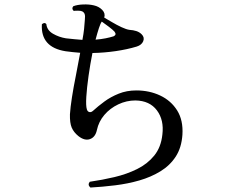

<svg xmlns="http://www.w3.org/2000/svg" viewBox="-20 -804 1040 862"><path d="M386 38Q372 26 383 12Q439 4 494 -9Q549 -22 595.5 -45Q642 -68 672.5 -105.5Q703 -143 709 -200Q717 -265 684.5 -308.5Q652 -352 588 -353Q548 -353 511 -335.5Q474 -318 448.5 -288Q423 -258 415 -220Q408 -188 384 -179.5Q360 -171 332 -193Q311 -210 302 -231Q293 -252 294 -291Q296 -322 303 -367Q310 -412 320.5 -464Q331 -516 340 -567Q324 -568 307 -570Q290 -572 274 -574Q162 -592 168 -695Q173 -700 178.5 -700.5Q184 -701 188 -696Q191 -668 218 -652.5Q245 -637 276 -632Q296 -630 314.5 -628Q333 -626 350 -625Q355 -651 357.5 -674Q360 -697 361 -716Q363 -733 360 -741Q357 -749 349 -753Q343 -756 330 -756Q317 -756 311 -755Q300 -765 309 -776Q327 -783 353.5 -784Q380 -785 401 -780Q424 -775 439 -759.5Q454 -744 448 -725Q462 -717 483 -704.5Q504 -692 525.5 -682Q547 -672 561 -670Q578 -669 592 -664.5Q606 -660 616 -650Q630 -636 623 -619Q616 -602 594 -595Q551 -582 499.5 -574.5Q448 -567 395 -566Q385 -516 377.5 -463Q370 -410 367.5 -369.5Q365 -329 370 -313Q373 -303 381 -301Q389 -299 397 -306Q420 -327 448.5 -348Q477 -369 513 -383.5Q549 -398 592 -398Q651 -398 699.5 -375Q748 -352 775.5 -308Q803 -264 799 -199Q795 -141 769 -101Q743 -61 700.5 -35Q658 -9 606 6Q554 21 497 28Q440 35 386 38ZM409 -626Q434 -628 454 -632Q474 -636 490 -641Q505 -648 494 -662Q487 -670 468.5 -684Q450 -698 437 -707Q431 -699 424 -677.5Q417 -656 409 -626Z"/></svg>

Font: Zen Old Mincho Medium
Style: Regular
Weight: 500
Designer: Yoshimichi Ohira
Foundry: Positype
Version: Version 1.500